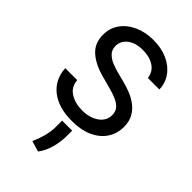

<svg xmlns="http://www.w3.org/2000/svg" viewBox="-304 -840 1250 1250"><g transform="rotate(45 321.5 -214.5)"><path d="M476.6 -536.2Q470.9 -586.6 429.7 -614.5Q388.5 -642.4 326 -642.4Q258.9 -642.4 219.5 -611.9Q180 -581.3 180 -534.8Q180 -500 201.2 -478.2Q222.3 -456.3 253 -443.9Q283.7 -431.5 312.1 -424L383.2 -405.5Q418 -397 454.5 -382.3Q491.1 -367.5 522.4 -343.9Q553.6 -320.3 573 -285.2Q592.3 -250 592.3 -201Q592.3 -139.6 560.5 -91.3Q528.8 -43 468.8 -15.4Q408.7 12.1 323.2 12.1Q201 12.1 128.7 -45.1Q56.5 -102.3 51.1 -201H161.2Q166.2 -141.7 212.7 -112.9Q259.2 -84.2 322.4 -84.2Q392.4 -84.2 438 -116.5Q483.7 -148.8 483.7 -202.1Q483.7 -234.4 465.4 -255.1Q447.1 -275.9 416 -289.2Q384.9 -302.6 345.9 -312.9L259.9 -336.3Q172.2 -360.1 121.4 -406.2Q70.7 -452.4 70.7 -528.4Q70.7 -591.3 104.8 -638.1Q138.8 -685 197.3 -711.1Q255.7 -737.2 328.5 -737.2Q402.3 -737.2 459 -711.3Q515.6 -685.4 548.3 -639.9Q581 -594.5 582.4 -536.2ZM370.4 54.7V109Q370 159.8 355.1 213.6Q340.2 267.4 309.7 307.9L235.4 286.2Q253.2 246.4 265.6 202.2Q278.1 158 278.1 112.9V54.7Z"/></g></svg>

Font: Inter UI Medium
Style: Regular
Weight: 500
Designer: Rasmus Andersson
Foundry: rsms
Version: 3.2;8d6f07862